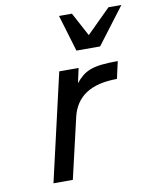

<svg xmlns="http://www.w3.org/2000/svg" viewBox="-84 -814 709 879"><g transform="rotate(-10 270.5 -375.0)"><path d="M208 -500H298L283 -432Q298 -450 313.5 -463Q329 -476 351 -484.5Q373 -493 404 -496.5Q435 -500 480 -500L462 -420Q280 -420 248 -280L183 0H93ZM412 -580H302L251 -750H311L370 -640L481 -750H541Z"/></g></svg>

Font: Perun
Style: Italic
Weight: 400
Italic angle: -12°
Foundry: Copyright (c) Stefan Peev, Context Ltd, 2016
Version: Version 1.027